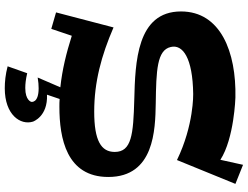

<svg xmlns="http://www.w3.org/2000/svg" viewBox="-137 -652 1039 805"><g transform="rotate(90 382.5 -249.5)"><path d="M490 132C490 132 469 69 377 73L395 20C406 21 417 21 428 21C560 21 722 -9 722 -184C722 -377 524 -381 414 -383C275 -385 190 -388 177 -446C165 -496 222 -538 374 -540C374 -540 505 -543 651 -472L751 -717L671 -749L650 -654C560 -712 389 -717 389 -717C198 -721 28 -655 28 -489C28 -303 242 -297 397 -293C544 -289 617 -282 617 -211C617 -154 570 -125 448 -125C324 -125 213 -155 95 -206L32 35L101 55L130 -31C203 -8 271 9 346 17L305 112C323 109 337 108 350 108C414 108 407 139 407 139C407 139 401 164 349 164C332 164 313 162 287 156L258 238C292 247 323 250 350 250C462 250 506 184 490 132Z"/></g></svg>

Font: Peralta
Style: Regular
Weight: 400
Designer: Astigmatic (AOETI)
Foundry: Astigmatic (AOETI)
Version: Version 1.000